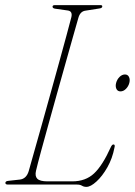

<svg xmlns="http://www.w3.org/2000/svg" viewBox="-20 -720 526 749"><path d="M280.5 0H11Q1 0 1 -6.5Q1 -13.5 12.5 -14.5L57.5 -19.5Q83 -22.5 92 -52.5Q100 -81 113.5 -128.8Q127 -176.5 143.5 -235Q160 -293.5 177.2 -355.8Q194.5 -418 210.5 -476Q226.5 -534 239 -580.2Q251.5 -626.5 258.5 -653.5Q263.5 -676 245 -679L195.5 -686Q185 -687.5 185 -694Q185 -700 194 -700H372.5Q379 -700 379 -695Q379 -688.5 368 -687L314 -678.5Q292.5 -676 285.5 -649.5Q278 -623.5 265 -577.5Q252 -531.5 235.8 -473.8Q219.5 -416 202.2 -354.2Q185 -292.5 168.8 -234.2Q152.5 -176 139.8 -128.8Q127 -81.5 120.5 -54Q115.5 -33 125.5 -22.8Q135.5 -12.5 165.5 -12.5H261.5Q314 -12.5 347 -43.5Q380 -74.5 412 -145.5Q417 -156.5 422.5 -156.5Q430 -156.5 426.5 -144Q418.5 -102 398.8 -67.2Q379 -32.5 356.2 -11.8Q333.5 9 317 9Q307 9 299.8 4.5Q292.5 0 280.5 0ZM450 -363.5Q438.5 -363.5 434 -373.5Q429.5 -383.5 433 -396.5Q436.5 -410 446.2 -419.8Q456 -429.5 467.5 -429.5Q478.5 -429.5 483.2 -419.8Q488 -410 484.5 -396.5Q481 -383 471.2 -373.2Q461.5 -363.5 450 -363.5Z"/></svg>

Font: Fraunces 144pt S050 Thin
Style: Italic
Weight: 100
Italic angle: -16°
Version: Version 1.000; ttfautohint (v1.8.3)